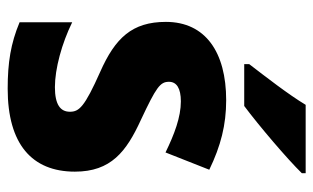

<svg xmlns="http://www.w3.org/2000/svg" viewBox="-178 -694 816 500"><g transform="rotate(90 230.0 -444.0)"><path d="M431 -822V-832H253C226 -787 180 -728 147 -685V-672H256C307 -710 395 -785 431 -822ZM427 -231C427 -325 375 -365 292 -403C207 -443 193 -453 193 -476C193 -496 210 -507 244 -507C285 -507 330 -490 377 -467L422 -581C360 -611 305 -625 241 -625C116 -625 37 -571 37 -468C37 -380 79 -336 167 -297C259 -256 271 -242 271 -218C271 -193 252 -179 207 -179C159 -179 93 -197 38 -224V-87C93 -64 143 -56 211 -56C355 -56 427 -119 427 -231Z"/></g></svg>

Font: Noto Sans Malayalam UI SemiCondensed ExtraBold
Style: Regular
Weight: 800
Width: 4
Designer: Jelle Bosma - Monotype Design Team
Foundry: Monotype Imaging Inc.
Version: Version 2.104